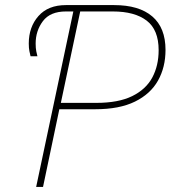

<svg xmlns="http://www.w3.org/2000/svg" viewBox="-20 -734 670 754"><path d="M122 0 268 -689H239Q177 -689 148.5 -651Q120 -613 120 -563Q120 -545 122.5 -532.5Q125 -520 127 -513H100Q98 -521 95.5 -533Q93 -545 93 -563Q93 -628 131 -671Q169 -714 239 -714H428Q526 -714 578 -669.5Q630 -625 630 -538Q630 -470 600.5 -417.5Q571 -365 510 -335Q449 -305 354 -305H213L149 0ZM358 -330Q445 -330 499 -356.5Q553 -383 578 -429.5Q603 -476 603 -537Q603 -617 556 -653Q509 -689 423 -689H295L219 -330Z"/></svg>

Font: Noto Sans Thin
Style: Italic
Weight: 100
Italic angle: -12°
Designer: Monotype Design Team
Foundry: Monotype Imaging Inc.
Version: Version 2.013; ttfautohint (v1.8.4.7-5d5b)